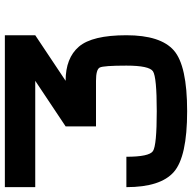

<svg xmlns="http://www.w3.org/2000/svg" viewBox="-20 -645 790 790"><g transform="rotate(-90 375.0 -250.0)"><path d="M250 -250V-375L437.5 -500H0V-625H625V-500L437.5 -375Q531.2 -375 578.1 -320.3Q625 -265.6 625 -125Q625 15.6 562.5 70.3Q500 125 312.5 125Q125 125 62.5 70.3Q0 15.6 0 -125H125Q125 -31.2 148.4 -15.6Q171.9 0 312.5 0Q453.1 0 476.6 -15.6Q500 -31.2 500 -125Q500 -218.8 492.2 -234.4Q484.4 -250 437.5 -250Z"/></g></svg>

Font: CraftyPE
Style: Regular
Weight: 400
Designer: Erek Butcher
Foundry: Haunted Coop
Version: Version 0.018;April 4, 2024;FontCreator 15.0.0.2962 64-bit